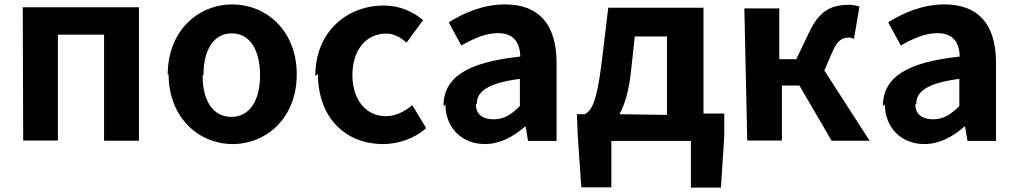

<svg xmlns="http://www.w3.org/2000/svg" viewBox="-20 -596 4608 869"><path d="M85 40H242V-439H451V41H609V-563H83Z M743 -261C743 -61 882 56 1033 56C1184 56 1323 -60 1323 -259C1323 -460 1183 -576 1031 -576C879 -576 739 -459 739 -257ZM901 -257C901 -371 947 -445 1029 -445C1111 -445 1157 -370 1157 -255C1157 -141 1110 -67 1027 -67C944 -67 897 -140 897 -253Z M1419 -261C1419 -61 1546 56 1713 56C1779 56 1852 34 1909 -16L1846 -120C1812 -91 1770 -70 1726 -70C1638 -70 1575 -143 1575 -256C1575 -370 1637 -444 1728 -444C1762 -444 1790 -429 1820 -403L1895 -505C1850 -542 1792 -571 1717 -571C1552 -571 1407 -454 1407 -252Z M1996 -124C1996 -21 2067 56 2175 56C2244 56 2304 22 2356 -23H2359L2370 42H2499V-311C2499 -485 2420 -576 2266 -576C2170 -576 2083 -540 2011 -495L2068 -390C2124 -422 2178 -446 2234 -446C2308 -446 2333 -400 2335 -340C2092 -314 1987 -245 1987 -115ZM2138 -127C2138 -181 2187 -220 2333 -239V-116C2295 -78 2261 -56 2215 -56C2168 -56 2134 -76 2134 -123Z M2595 19 2611 252H2747V42H3107V253H3243L3258 21V-82H3164V-561H2733L2703 -312C2681 -134 2658 -96 2627 -79H2591ZM2784 -79C2808 -124 2827 -187 2836 -274L2853 -431H2999V-76Z M3362 40H3519V-209H3598L3744 41H3916L3711 -277L3747 -360C3771 -418 3795 -426 3825 -426C3833 -426 3839 -423 3845 -420L3870 -566C3857 -571 3840 -574 3823 -574C3742 -574 3688 -549 3640 -445L3584 -328H3507V-558H3349Z M3985 -124C3985 -21 4056 56 4164 56C4233 56 4293 22 4345 -23H4348L4359 42H4488V-311C4488 -485 4409 -576 4255 -576C4159 -576 4072 -540 4000 -495L4057 -390C4113 -422 4167 -446 4223 -446C4297 -446 4322 -400 4324 -340C4081 -314 3976 -245 3976 -115ZM4127 -127C4127 -181 4176 -220 4322 -239V-116C4284 -78 4250 -56 4204 -56C4157 -56 4123 -76 4123 -123Z"/></svg>

Font: GenEiGothic-pro-Regular
Style: Bold
Weight: 700
Designer: Ryoko NISHIZUKA (kana & ideographs); Paul D. Hunt (Latin, Greek & Cyrillic); Wenlong ZHANG (bopomofo); Sandoll Communica
Foundry: Adobe Systems Incorporated; o_tamon
Version: Version 1.000.140830